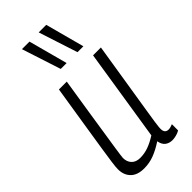

<svg xmlns="http://www.w3.org/2000/svg" viewBox="-254 -839 899 899"><g transform="rotate(-45 195.5 -390.0)"><path d="M115 10Q71 10 48 -13Q25 -36 25 -74Q25 -89 29 -118Q33 -147 41 -199Q49 -251 62 -332.5Q75 -414 94 -534H146Q128 -421 116.5 -346.5Q105 -272 98 -226Q91 -180 87 -155Q83 -130 81.5 -117Q80 -104 79 -95Q79 -70 94 -54Q109 -38 137 -38Q165 -38 191.5 -47.5Q218 -57 248 -76L320 -534H372Q351 -403 337.5 -318Q324 -233 316 -183.5Q308 -134 304.5 -110Q301 -86 300.5 -78Q300 -70 300 -67Q300 -38 325 -38Q336 -38 353 -45V-4Q342 3 327.5 6.5Q313 10 303 10Q281 10 266.5 -1.5Q252 -13 248 -37Q213 -14 181.5 -2Q150 10 115 10ZM168 -596 105 -790H155L207 -596ZM279 -596 216 -790H266L318 -596Z"/></g></svg>

Font: Georama SemiCondensed Light
Style: Italic
Weight: 300
Width: 4
Italic angle: -9°
Designer: Jean-Baptiste Levee
Foundry: Production Type
Version: Version 1.000